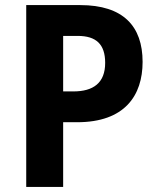

<svg xmlns="http://www.w3.org/2000/svg" viewBox="-20 -827 620 754"><path d="M295 -807H83V-93H228V-347H283C470 -347 540 -452 540 -584C540 -724 464 -807 295 -807ZM285 -686C358 -686 393 -653 393 -580C393 -501 346 -468 268 -468H228V-686Z"/></svg>

Font: Noto Sans Kannada UI SemiCondensed
Style: Bold
Weight: 700
Width: 4
Designer: Jelle Bosma - Monotype Design Team
Foundry: Monotype Imaging Inc.
Version: Version 2.005